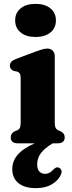

<svg xmlns="http://www.w3.org/2000/svg" viewBox="-20 -742 372 994"><path d="M164 -550.5Q115.5 -550.5 87 -573.8Q58.5 -597 58.5 -637Q58.5 -675.5 87 -698.8Q115.5 -722 164 -722Q212.5 -722 241 -698.8Q269.5 -675.5 269.5 -636.5Q269.5 -597 241 -573.8Q212.5 -550.5 164 -550.5ZM263.5 -451V-109.5Q263.5 -89 267.8 -80.5Q272 -72 280 -68L292.5 -63Q315 -52 315 -31Q315 0 277.5 0H253Q212.5 24 192.5 49.8Q172.5 75.5 172.5 109Q172.5 134 183.8 146Q195 158 213 158Q237 158 256 136Q263 129.5 269 126.2Q275 123 283.5 125.5Q291.5 128 296.8 137.8Q302 147.5 294.5 163.5Q282.5 191.5 249 211.8Q215.5 232 166 232Q107 232 75.2 205.8Q43.5 179.5 43.5 134.5Q43.5 92.5 71 59.8Q98.5 27 159.5 0H72.5Q35.5 0 35.5 -31Q35.5 -52 57.5 -63L70.5 -68Q79 -72 83 -80.5Q87 -89 87 -109.5V-337Q87 -354.5 82.2 -361.5Q77.5 -368.5 68.5 -371.5L52 -374.5Q31 -383 31 -402.5Q31 -424.5 62 -436.5L160.5 -473.5Q183.5 -482 197.8 -486.2Q212 -490.5 225 -490.5Q243.5 -490.5 253.5 -479.2Q263.5 -468 263.5 -451Z"/></svg>

Font: Fraunces 9pt S050
Style: Bold
Weight: 700
Version: Version 1.000; ttfautohint (v1.8.3)